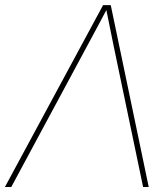

<svg xmlns="http://www.w3.org/2000/svg" viewBox="-48 -748 673 768"><path d="M-28.3 0 364.3 -727.5H395L546.9 0H524.4L406.7 -563.5Q398.9 -602.5 390.9 -641.6Q382.8 -680.7 375 -719.7H383.8Q362.8 -680.7 342.3 -641.6Q321.8 -602.5 300.3 -563.5L-2.9 0Z"/></svg>

Font: Inter 28pt Thin
Style: Italic
Weight: 250
Italic angle: -9.3988°
Designer: Rasmus Andersson
Foundry: rsms
Version: Version 4.001;git-66647c0bb